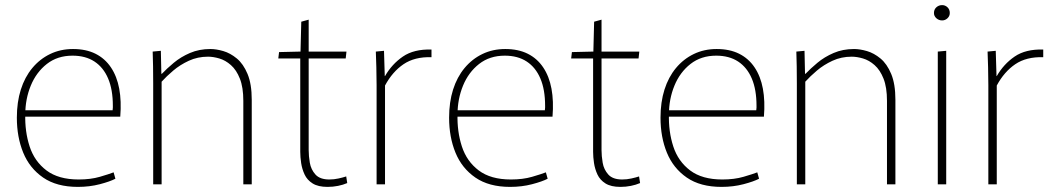

<svg xmlns="http://www.w3.org/2000/svg" viewBox="-20 -722 4129 752"><path d="M285 10Q202 10 149 -26.5Q96 -63 71 -124Q46 -185 46 -261Q46 -322 61.5 -371Q77 -420 106.5 -455.5Q136 -491 176.5 -510.5Q217 -530 266 -530Q317 -530 354 -511.5Q391 -493 414.5 -458Q438 -423 447 -374.5Q456 -326 451 -265H67L79 -275Q77 -207 96 -148.5Q115 -90 162 -54.5Q209 -19 288 -19Q335 -19 371 -29.5Q407 -40 425 -47L432 -22Q411 -11 371 -0.5Q331 10 285 10ZM68 -290H421Q422 -295 422 -300.5Q422 -306 422 -308Q422 -371 403.5 -414.5Q385 -458 350 -481Q315 -504 264 -504Q205 -504 163.5 -471.5Q122 -439 100.5 -386.5Q79 -334 79 -274Z M580 -395Q580 -433 579.5 -462Q579 -491 578 -520L610 -523L612 -433H614Q633 -453 660.5 -476Q688 -499 724 -514.5Q760 -530 804 -530Q827 -530 854.5 -522Q882 -514 907.5 -493Q933 -472 949.5 -432.5Q966 -393 966 -331V0H933V-327Q933 -380 919.5 -414Q906 -448 884.5 -467Q863 -486 839 -493Q815 -500 795 -500Q754 -500 719.5 -484Q685 -468 658.5 -445.5Q632 -423 613 -402V0H580Z M1263 10Q1226 10 1204.5 -3.5Q1183 -17 1173 -38.5Q1163 -60 1159.5 -83.5Q1156 -107 1156 -127V-493H1070L1073 -518L1157 -520L1160 -637L1189 -645V-520H1337L1334 -493H1189V-134Q1189 -111 1193.5 -84.5Q1198 -58 1215.5 -38.5Q1233 -19 1270 -19Q1288 -19 1306 -23Q1324 -27 1336 -31L1340 -5Q1324 2 1304 6Q1284 10 1263 10Z M1455 0V-388Q1455 -428 1454 -459Q1453 -490 1452 -520L1484 -523L1487 -424H1488Q1515 -471 1558 -500.5Q1601 -530 1670 -528V-498Q1604 -500 1560.5 -470.5Q1517 -441 1488 -387V0Z M1978 10Q1895 10 1842 -26.5Q1789 -63 1764 -124Q1739 -185 1739 -261Q1739 -322 1754.5 -371Q1770 -420 1799.5 -455.5Q1829 -491 1869.5 -510.5Q1910 -530 1959 -530Q2010 -530 2047 -511.5Q2084 -493 2107.5 -458Q2131 -423 2140 -374.5Q2149 -326 2144 -265H1760L1772 -275Q1770 -207 1789 -148.5Q1808 -90 1855 -54.5Q1902 -19 1981 -19Q2028 -19 2064 -29.5Q2100 -40 2118 -47L2125 -22Q2104 -11 2064 -0.5Q2024 10 1978 10ZM1761 -290H2114Q2115 -295 2115 -300.5Q2115 -306 2115 -308Q2115 -371 2096.5 -414.5Q2078 -458 2043 -481Q2008 -504 1957 -504Q1898 -504 1856.5 -471.5Q1815 -439 1793.5 -386.5Q1772 -334 1772 -274Z M2410 10Q2373 10 2351.5 -3.5Q2330 -17 2320 -38.5Q2310 -60 2306.5 -83.5Q2303 -107 2303 -127V-493H2217L2220 -518L2304 -520L2307 -637L2336 -645V-520H2484L2481 -493H2336V-134Q2336 -111 2340.5 -84.5Q2345 -58 2362.5 -38.5Q2380 -19 2417 -19Q2435 -19 2453 -23Q2471 -27 2483 -31L2487 -5Q2471 2 2451 6Q2431 10 2410 10Z M2806 10Q2723 10 2670 -26.5Q2617 -63 2592 -124Q2567 -185 2567 -261Q2567 -322 2582.5 -371Q2598 -420 2627.5 -455.5Q2657 -491 2697.5 -510.5Q2738 -530 2787 -530Q2838 -530 2875 -511.5Q2912 -493 2935.5 -458Q2959 -423 2968 -374.5Q2977 -326 2972 -265H2588L2600 -275Q2598 -207 2617 -148.5Q2636 -90 2683 -54.5Q2730 -19 2809 -19Q2856 -19 2892 -29.5Q2928 -40 2946 -47L2953 -22Q2932 -11 2892 -0.5Q2852 10 2806 10ZM2589 -290H2942Q2943 -295 2943 -300.5Q2943 -306 2943 -308Q2943 -371 2924.5 -414.5Q2906 -458 2871 -481Q2836 -504 2785 -504Q2726 -504 2684.5 -471.5Q2643 -439 2621.5 -386.5Q2600 -334 2600 -274Z M3101 -395Q3101 -433 3100.5 -462Q3100 -491 3099 -520L3131 -523L3133 -433H3135Q3154 -453 3181.5 -476Q3209 -499 3245 -514.5Q3281 -530 3325 -530Q3348 -530 3375.5 -522Q3403 -514 3428.5 -493Q3454 -472 3470.5 -432.5Q3487 -393 3487 -331V0H3454V-327Q3454 -380 3440.5 -414Q3427 -448 3405.5 -467Q3384 -486 3360 -493Q3336 -500 3316 -500Q3275 -500 3240.5 -484Q3206 -468 3179.5 -445.5Q3153 -423 3134 -402V0H3101Z M3653 -520 3686 -523V0H3653ZM3670 -642Q3657 -642 3647.5 -650.5Q3638 -659 3638 -671Q3638 -685 3647.5 -693.5Q3657 -702 3670 -702Q3682 -702 3691 -693.5Q3700 -685 3700 -671Q3700 -659 3691 -650.5Q3682 -642 3670 -642Z M3851 0V-388Q3851 -428 3850 -459Q3849 -490 3848 -520L3880 -523L3883 -424H3884Q3911 -471 3954 -500.5Q3997 -530 4066 -528V-498Q4000 -500 3956.5 -470.5Q3913 -441 3884 -387V0Z"/></svg>

Font: Murecho Thin ExtraLight
Style: Regular
Weight: 250
Version: Version 1.010